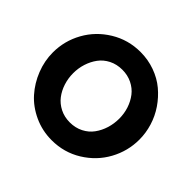

<svg xmlns="http://www.w3.org/2000/svg" viewBox="-172 -906 1103 1103"><g transform="rotate(45 380.0 -354.0)"><path d="M26.9 -356Q26.9 -449.7 72.3 -531.5Q117.7 -613.3 200 -663.6Q282.2 -713.9 381.8 -713.9Q443.4 -713.9 499 -693.8Q554.7 -673.8 596.7 -638.7Q638.7 -603.5 669.7 -557.9Q700.7 -512.2 716.8 -459.5Q732.9 -406.7 732.9 -353Q732.9 -259.8 688 -177.7Q643.1 -95.7 561 -44.9Q479 5.9 378.9 5.9Q302.2 5.9 235.4 -24.9Q168.5 -55.7 123.3 -106.4Q78.1 -157.2 52.5 -222.4Q26.9 -287.6 26.9 -356ZM379.9 -140.1Q424.8 -140.1 461.2 -158.7Q497.6 -177.2 520 -208.3Q542.5 -239.3 554.2 -277.3Q565.9 -315.4 565.9 -356Q565.9 -397.5 553.5 -435.3Q541 -473.1 518.1 -502.9Q495.1 -532.7 459.2 -550.3Q423.3 -567.9 379.9 -567.9Q335 -567.9 298.8 -549.6Q262.7 -531.2 240.2 -500.7Q217.8 -470.2 205.8 -432.6Q193.8 -395 193.8 -354Q193.8 -312.5 206.1 -274.4Q218.3 -236.3 241.2 -206.3Q264.2 -176.3 300 -158.2Q335.9 -140.1 379.9 -140.1Z"/></g></svg>

Font: Rawline ExtraBold
Style: Regular
Weight: 800
Designer: Matt McInerney, Pablo Impallari, Rodrigo Fuenzalida
Foundry: Matt McInerney, Pablo Impallari, Rodrigo Fuenzalida
Version: Version 4.020;PS 004.020;hotconv 1.0.88;makeotf.lib2.5.64775